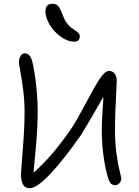

<svg xmlns="http://www.w3.org/2000/svg" viewBox="-20 -1042 737 1015"><path d="M372.1 -821.8Q337.4 -821.8 301.5 -847.7Q265.6 -873.5 242.9 -911.1Q220.2 -948.7 220.2 -981.9Q220.2 -1022 256.8 -1022Q276.4 -1022 286.6 -1011.2Q296.9 -1000.5 311 -963.9Q319.3 -939.9 331.8 -922.4Q344.2 -904.8 356 -896Q367.7 -887.2 378.4 -880.4Q389.2 -873.5 395.5 -866.7Q401.9 -859.9 401.9 -851.1Q401.9 -821.8 372.1 -821.8ZM136.2 -46.9Q90.8 -46.9 90.8 -123Q90.8 -133.3 100.3 -250Q109.9 -366.7 109.9 -454.1Q109.9 -508.8 102.5 -566.7Q95.2 -624.5 87.6 -663.8Q80.1 -703.1 80.1 -712.9Q80.1 -731 88.4 -745.4Q96.7 -759.8 110.8 -759.8Q135.7 -759.8 147 -728Q157.2 -700.7 168.2 -616.5Q179.2 -532.2 179.2 -454.1Q179.2 -365.2 168.5 -251Q157.7 -136.7 157.2 -128.9Q255.9 -214.8 357.9 -363.8Q390.1 -413.1 434.3 -497.3Q478.5 -581.5 506.6 -624.3Q534.7 -667 556.2 -667Q575.2 -667 586.2 -652.6Q597.2 -638.2 597.2 -615.2Q597.2 -609.9 595 -567.1Q592.8 -524.4 590.3 -463.6Q587.9 -402.8 587.9 -353Q587.9 -285.6 596.2 -227.5Q604.5 -169.4 612.8 -136.5Q621.1 -103.5 621.1 -98.1Q621.1 -85 611.3 -74Q601.6 -63 588.9 -63Q565.9 -63 556.2 -87.9Q540 -131.8 529.1 -204.3Q518.1 -276.9 518.1 -353Q518.1 -411.1 526.9 -530.8Q436 -371.6 409.2 -330.1Q325.7 -209 250.7 -127.9Q175.8 -46.9 136.2 -46.9Z"/></svg>

Font: Shantell Sans Irregular Bouncy
Style: Regular
Weight: 300
Designer: Stephen Nixon, Anya Danilova, Shantell Martin
Foundry: Arrow Type
Version: Version 1.006;[9816181b4]